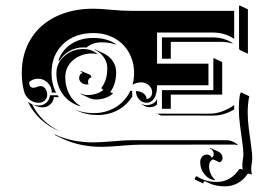

<svg xmlns="http://www.w3.org/2000/svg" viewBox="-20 -508 943 693"><path d="M58.6 -244.1Q58.6 -313.7 90.6 -366.5Q122.6 -419.2 181.3 -447.9Q240 -476.6 317.4 -476.6Q340.1 -476.6 381 -472.7Q421.9 -468.8 456.1 -468.8H825.2V-367.7Q792 -390.6 747.1 -390.6H546.9V-278.3H732.4V-200.2H546.9Q546.9 -182.1 543.1 -168.3Q539.3 -154.5 530.6 -145.9Q522 -137.2 509 -137.2Q493.2 -137.2 481.9 -149.5Q470.7 -161.9 470.7 -179.2Q486.6 -179.2 497.8 -170.9Q509 -162.6 509 -150.9Q517.3 -150.9 523.2 -157.8Q529.1 -164.8 529.1 -174.6Q529.1 -189.7 517.3 -200.2Q505.6 -210.7 490 -210.7Q474.4 -210.7 458.5 -202.4Q463.9 -222.2 463.9 -244.1Q463.9 -286.6 444.5 -319.8Q425 -353 391.7 -370.8Q358.4 -388.7 317.4 -388.7Q249.3 -388.7 207.6 -348.9Q166 -309.1 166 -244.1Q166 -205.1 182.4 -173.8H167Q167 -194.3 152.3 -209.1Q137.7 -223.9 117.2 -223.9Q99.1 -223.9 85.2 -212.2Q85.2 -191.4 100.3 -191.2Q105.5 -191.2 113.2 -194.2Q120.8 -197.3 126 -197.3Q137.5 -197.3 143.9 -187.3Q150.4 -177.2 150.4 -166.3Q150.4 -154.1 141.5 -145.5Q132.6 -137 120.1 -137Q101.6 -137 86.7 -148.4Q71.8 -159.9 67.1 -177.2Q58.6 -209 58.6 -244.1ZM80.6 -140.6Q87.4 -135.3 95.7 -131.8Q127.9 -65.7 199.5 -32.5Q158.4 -48.6 128.3 -76.2Q98.1 -103.8 80.6 -140.6ZM96.4 -131.6Q107.9 -127.2 120.1 -127.2Q136 -127.2 147.6 -137.8Q159.2 -148.4 160.2 -164.1H188Q190.2 -160.6 192.4 -157.5H174.3Q173.3 -141.8 161.7 -131.2Q150.1 -120.6 134.3 -120.6Q121.6 -120.6 109.9 -125.2ZM177.2 -21 177.7 -22.9Q239 5.9 317.4 5.9Q342 5.9 386.8 2Q431.6 -2 457 -2H795.9Q808.1 -2 819.2 2.6Q830.3 7.1 838.4 15.1L836.2 16.1Q834 14.2 825.9 13.9L486.1 14.2Q460.9 14.2 416.6 18.1Q372.3 22 347.4 22Q269 22 207.3 -6.8ZM183.6 -244.1Q183.6 -280.3 212.3 -305.7Q241 -331.1 281.2 -331.1Q310.8 -331.1 332.5 -312.7L328.9 -313.2Q320.3 -315.2 311.3 -314.9Q293.2 -314.9 276 -309Q258.8 -303 245.4 -292.2Q231.9 -281.5 223.8 -265.3Q215.6 -249 215.6 -230Q215.6 -196 229.5 -169.3Q243.4 -142.6 268.8 -126.2L270.5 -123.8Q230 -136 206.8 -167.7Q183.6 -199.5 183.6 -244.1ZM190.9 -289.8Q203.9 -327.6 237.3 -349.4Q270.8 -371.1 317.4 -371.1Q366.5 -371.1 400.6 -347.4L396.2 -347.9Q373.8 -355 347.4 -355.2Q314.7 -355.2 294.4 -338.1L292.2 -336.4Q286.9 -336.9 281.2 -336.9Q253.9 -336.9 230.5 -323.6Q207 -310.3 194.3 -288.1Q193.6 -288.3 190.9 -289.8ZM244.6 -114.7Q278.1 -99.6 317.4 -99.6Q361.6 -99.6 396.9 -120.7Q432.1 -141.8 450.4 -180.2H457V-170.4Q457 -165.3 457.8 -160.2Q437 -127.4 404.4 -110.1Q371.8 -92.8 332 -92.8Q292.2 -92.8 258.8 -108.2ZM265.6 -226.6Q265.6 -231.9 268.4 -237.3Q271.2 -242.7 277.1 -243.9Q275.9 -248.5 270.3 -250.7L271.2 -252.4L303.7 -238.8Q309.6 -236.1 309.3 -229V-228Q304.4 -228 301 -223.5Q297.6 -219 297.6 -212.4Q297.6 -208.7 299.1 -205.3L299.6 -203.4Q296.4 -203.1 293 -203.1Q281.2 -203.1 273.4 -210Q265.6 -216.8 265.6 -226.6ZM270.5 -171.4Q282.2 -165 295.9 -165Q328.9 -165 353.3 -183.1Q349.1 -184.8 345.7 -190.2Q356.9 -205.6 362.1 -222.5Q367.2 -239.5 367.2 -262.7Q367.2 -283.7 354.7 -301.3Q342.3 -318.8 321.5 -328.4L322.8 -329.8L353 -315.9Q374 -306.2 386.6 -288.1Q399.2 -270 399.2 -248.5Q399.2 -203.9 378.2 -176L388.2 -170.2Q361.8 -148.9 325.9 -148.9Q313.5 -148.9 302.2 -154.3L272.2 -168.2ZM488.8 -133.5 489 -133.8Q500.7 -128.4 508.1 -128.4Q521.7 -128.4 532.8 -134.9Q543.9 -141.4 546.9 -151.4V-131.8Q544.2 -127 536.6 -124Q529.1 -121.1 519.8 -121.1Q509.3 -121.1 501.2 -126ZM546.9 -97.7H735.4Q760 -97.7 783.3 -106.4Q806.6 -115.2 825.2 -128.9Q825.2 -121.1 825.4 -113Q787.8 -90.8 750 -90.8L561 -91.1ZM564.5 -115.2V-117.2V-180.7V-182.6H566.4H750V-295.9L752 -297.9L782 -283.9V-166.5H596.4V-117.2V-115.2ZM564.5 -295.9V-297.9V-371.1V-373H566.4H747.1Q789.8 -373 821.3 -351.3L817.1 -351.6Q799.1 -356.9 777.1 -356.9H596.4V-297.9V-295.9ZM682.6 135.5Q684.3 131.3 689.7 127.9Q720.7 148.7 762.7 148.7Q787.4 148.7 808.5 136.5Q829.6 124.3 842.5 103.5Q843.8 101.6 846.7 101.6Q850.3 101.6 856.2 104.2Q854.5 95.9 854.7 87.4Q854.7 77.9 856.7 67.6Q858.4 57.9 858.4 48.1Q858.4 32.2 854.4 4.3Q850.3 -23.7 846.2 -56.3Q842 -88.9 842 -116.2Q842 -143.6 846.2 -167.5L849.6 -174.8L879.6 -160.6Q874 -133.8 874 -102.1Q874 -75 878.2 -42.5Q882.3 -10 886.4 18.1Q890.4 46.1 890.4 62Q890.4 72 888.7 82Q886.7 92 886.7 101.6Q886.7 112.5 889.4 122.1Q886.2 120.6 882.4 119.8Q878.7 118.9 876.5 118.7H874.3Q860.8 139.9 839.4 152.2Q817.9 164.6 792.7 164.6Q759.3 164.6 735.6 153.6L718.3 145.5Q713.9 148.7 713.9 154.3L683.8 140.4ZM702.6 77.1Q702.6 65.7 709.5 57.7Q716.3 49.8 726.1 49.8Q731.4 49.8 736.8 52.6Q742.2 55.4 743.4 61.3Q746.8 60.3 749.1 56.6Q751.5 53 751.5 47.9Q751.5 41 747.4 35.4Q743.4 29.8 736.8 26.9L738 25.4L768.3 39.3Q775.1 42.5 779.3 48.6Q783.4 54.7 783.4 62Q783.4 68.4 780 72.9Q776.6 77.4 771.7 77.6L749.3 67.1Q742.7 69.6 738.6 76Q734.6 82.5 734.6 91.3Q734.6 106 740.4 118.8Q746.1 131.6 755.9 140.4L757.8 142.6Q734.6 140.6 718.6 121.7Q702.6 102.8 702.6 77.1ZM842.8 -333V-486.3L844.7 -488.3L874.8 -474.4V-314L844.7 -328.1Z"/></svg>

Font: AgreloyS1
Style: Medium
Weight: 400
Designer: gluk
Foundry: gluk
Version: Version 0.27